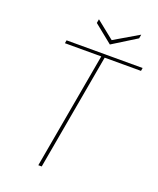

<svg xmlns="http://www.w3.org/2000/svg" viewBox="-158 -964 869 1058"><g transform="rotate(20 277.0 -435.0)"><path d="M197 0 318 -682H105L108 -700H554L551 -682H338L217 0ZM484 -870 480 -847 340 -760 232 -847 236 -870 341 -786Z"/></g></svg>

Font: DM Sans 18pt Thin
Style: Italic
Weight: 250
Italic angle: -10°
Designer: Colophon Foundry, Jonny Pinhorn
Foundry: Colophon Foundry
Version: Version 4.004;gftools[0.9.30]